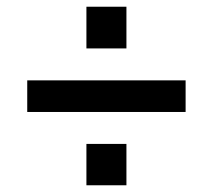

<svg xmlns="http://www.w3.org/2000/svg" viewBox="-20 -630 632 571"><path d="M237 -486V-610H356V-486ZM61 -297V-391H532V-297ZM237 -79V-202H356V-79Z"/></svg>

Font: Cazoo Sans Medium
Style: Regular
Weight: 500
Designer: Jonathan Barnbrook, Julián Moncada
Foundry: Barnbrook Fonts
Version: Version 2.000;Glyphs 3.3 (3337)